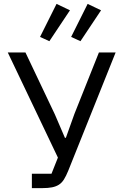

<svg xmlns="http://www.w3.org/2000/svg" viewBox="-20 -968 635 988"><path d="M144 -74H245L278 -157L20 -698H111L262 -380L314 -259H319L363 -382L489 -698H575L331 -89Q320 -62 309 -44.5Q298 -27 283 -17.5Q268 -8 247.5 -4Q227 0 199 0H144ZM234 -756 186 -778 271 -948 340 -915ZM394 -756 346 -778 431 -948 500 -915Z"/></svg>

Font: IBM Plex Sans
Style: Regular
Weight: 400
Designer: Mike Abbink, Paul van der Laan, Pieter van Rosmalen
Foundry: Bold Monday
Version: Version 3.005